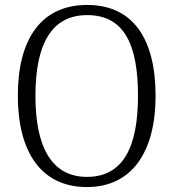

<svg xmlns="http://www.w3.org/2000/svg" viewBox="-20 -745 702 775"><path d="M331 10C514 10 608 -134 608 -358C608 -588 517 -725 332 -725C145 -725 52 -586 52 -359C52 -134 144 10 331 10ZM331 -31C187 -31 123 -154 123 -358C123 -564 186 -684 332 -684C482 -684 537 -564 537 -358C537 -153 478 -31 331 -31Z"/></svg>

Font: Noto Serif Bengali SemiCondensed Light
Style: Regular
Weight: 300
Width: 4
Designer: Juan Bruce, Universal Thirst, Indian Type Foundry and the Monotype Design Team.
Foundry: Monotype Imaging Inc.
Version: Version 2.003